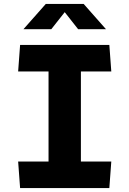

<svg xmlns="http://www.w3.org/2000/svg" viewBox="-20 -959 660 979"><path d="M82.5 0H537.5L547.5 -135.5H392.5V-594.5H547.5L537.5 -730H82.5L72.5 -594.5H227.5V-135.5H72.5ZM99.5 -810H241.5L310 -897L378.5 -810H520.5L406.5 -939H213.5Z"/></svg>

Font: Monaspace Krypton ExtraBold
Style: Regular
Weight: 800
Designer: Riley Cran & the Lettermatic Team
Foundry: Lettermatic
Version: Version 1.101 (Monaspace Krypton)